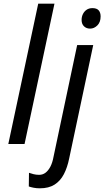

<svg xmlns="http://www.w3.org/2000/svg" viewBox="-20 -780 565 1040"><path d="M25 0 187 -760H275L113 0ZM196 240Q178 240 162.5 237Q147 234 136 230L137 156Q148 160 162 163.5Q176 167 192 167Q211 167 226 156Q241 145 252.5 123.5Q264 102 270 69L398 -536H485L355 77Q345 127 326 163.5Q307 200 275.5 220Q244 240 196 240ZM468 -625Q448 -625 435 -637.5Q422 -650 422 -672Q422 -689 429 -703.5Q436 -718 449 -727Q462 -736 481 -736Q504 -736 514.5 -724Q525 -712 525 -691Q525 -660 507.5 -642.5Q490 -625 468 -625Z"/></svg>

Font: Noto Sans Display
Style: Italic
Weight: 400
Italic angle: -12°
Designer: Monotype Design Team
Foundry: Monotype Imaging Inc.
Version: Version 2.003